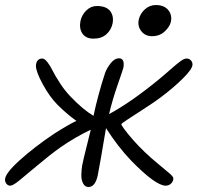

<svg xmlns="http://www.w3.org/2000/svg" viewBox="-37 -708 786 764"><path d="M567.9 -564Q541 -564 525.4 -583.7Q509.8 -603.5 515.1 -629.9Q520.5 -653.8 539.6 -670.9Q558.6 -688 583 -688Q615.7 -688 632.1 -668.5Q648.4 -648.9 643.1 -622.1Q639.2 -602.5 618.9 -583.3Q598.6 -564 567.9 -564ZM335 -554.2Q305.2 -554.2 291.3 -574Q277.3 -593.8 283.2 -625Q288.6 -648.9 306.6 -666.5Q324.7 -684.1 348.1 -684.1Q385.3 -684.1 400.9 -664.6Q416.5 -645 411.1 -615.2Q405.8 -588.9 386.2 -571.5Q366.7 -554.2 335 -554.2ZM3.9 30.8Q-5.4 30.8 -11.2 23.4Q-17.1 16.1 -17.1 6.8Q-17.1 -17.6 41.3 -70.3Q99.6 -123 178.2 -175.8Q235.8 -212.4 267.1 -227.1Q234.9 -249 192.9 -290Q160.6 -322.3 133.3 -372.6Q106 -422.9 106 -445.8Q106 -458 112.3 -466.6Q118.7 -475.1 130.9 -475.1Q140.6 -475.1 151.6 -460.9Q162.6 -446.8 172.6 -426.5Q182.6 -406.2 201.7 -377Q220.7 -347.7 242.2 -325.2Q293 -272 335 -247.1Q353 -331.1 380.9 -417Q388.2 -437.5 403.8 -456.8Q419.4 -476.1 436 -476.1Q460 -476.1 454.1 -439Q452.6 -432.1 431.4 -371.3Q410.2 -310.5 397 -253.9Q485.8 -302.2 595.2 -392.1Q610.4 -404.3 639.2 -429.7Q668 -455.1 682.1 -465.1Q696.3 -475.1 705.1 -475.1Q715.8 -475.1 722.4 -468Q729 -460.9 729 -451.2Q729 -433.6 690.2 -395.3Q651.4 -356.9 600.1 -318.8Q578.1 -302.2 538.1 -276.4Q498 -250.5 471.9 -233.4Q445.8 -216.3 445.8 -213.9Q445.8 -210.4 457.8 -193.8Q469.7 -177.2 492.4 -151.4Q515.1 -125.5 540 -102.1Q564.9 -78.1 595.5 -53.2Q626 -28.3 639.4 -16.4Q652.8 -4.4 652.8 2Q652.8 13.2 644 22Q635.3 30.8 622.1 30.8Q582.5 30.8 485.8 -67.9Q432.1 -124 384.8 -198.2Q361.3 -57.6 352.1 -11.2Q342.3 36.1 314.9 36.1Q300.8 36.1 293.5 21.5Q286.1 6.8 286.6 -12.2Q287.1 -31.2 290 -49.8Q294.9 -74.7 307.4 -124Q319.8 -173.3 324.2 -191.9Q262.7 -162.6 204.1 -122.1Q160.2 -90.8 112.1 -50Q64 -9.3 39.1 10.7Q14.2 30.8 3.9 30.8Z"/></svg>

Font: Shantell Sans Bouncy
Style: Italic
Weight: 300
Italic angle: -11.31°
Designer: Stephen Nixon, Anya Danilova, Shantell Martin
Foundry: Arrow Type
Version: Version 1.006;[9816181b4]